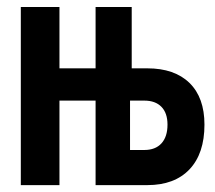

<svg xmlns="http://www.w3.org/2000/svg" viewBox="-20 -538 626 558"><path d="M351.1 0V-102.1H399.4Q431.6 -102.1 449.2 -121.3Q466.8 -140.6 466.8 -175.8Q466.8 -209.5 449.2 -227.5Q431.6 -245.6 399.4 -245.6H341.3V-339.4H408.2Q487.3 -339.4 530.8 -296.9Q574.2 -254.4 574.2 -175.8Q574.2 -91.8 530.8 -45.9Q487.3 0 408.2 0ZM40.5 0V-517.6H152.8V0ZM73.2 -245.6V-339.4H293.5V-245.6ZM257.8 0V-517.6H362.8V-303.2L357.9 -278.8V0Z"/></svg>

Font: Cascadia Code Medium
Style: Regular
Weight: 500
Monospace: yes
Designer: Aaron Bell
Foundry: Saja Typeworks
Version: Version 2407.024